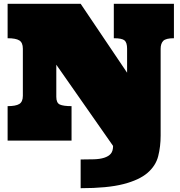

<svg xmlns="http://www.w3.org/2000/svg" viewBox="-20 -739 944 1009"><path d="M275.9 -398.9V-230Q275.9 -198.2 294.4 -189.7Q313 -181.2 356 -181.2V0H20V-181.2Q63 -181.2 81.5 -192.6Q100.1 -204.1 100.1 -235.8V-482.9Q100.1 -515.1 81.5 -526.6Q63 -538.1 20 -538.1V-719.2H403.8L647.9 -356.9V-482.9Q647.9 -515.1 634.5 -526.6Q621.1 -538.1 578.1 -538.1V-719.2H894V-538.1Q851.1 -538.1 837.6 -523.9Q824.2 -509.8 824.2 -482.9V-26.9Q824.2 30.8 811.5 81.3Q798.8 131.8 755.4 169.4Q711.9 207 628.4 228.5Q544.9 250 403.8 250V99.1Q442.9 99.1 473.9 98.1Q504.9 97.2 527.3 90.1Q549.8 83 562 69.1Q574.2 55.2 574.2 27.8Z"/></svg>

Font: Ultra
Style: Regular
Weight: 400
Designer: Astigmatic (AOETI)
Foundry: Astigmatic (AOETI)
Version: Version 1.000